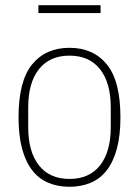

<svg xmlns="http://www.w3.org/2000/svg" viewBox="-20 -703 532 735"><path d="M246 12Q201 12 164.5 -3.5Q128 -19 103 -51.5Q78 -84 64.5 -134Q51 -184 51 -254Q51 -393 103 -456.5Q155 -520 246 -520Q337 -520 389 -456.5Q441 -393 441 -254Q441 -184 427.5 -134Q414 -84 389 -51.5Q364 -19 327.5 -3.5Q291 12 246 12ZM246 -18Q322 -18 363 -70Q404 -122 404 -216V-292Q404 -386 363 -438Q322 -490 246 -490Q170 -490 129 -438Q88 -386 88 -292V-216Q88 -122 129 -70Q170 -18 246 -18ZM127 -683H365V-653H127Z"/></svg>

Font: IBM Plex Sans Cond ExtLt
Style: Regular
Weight: 200
Width: 3
Designer: Mike Abbink, Paul van der Laan, Pieter van Rosmalen
Foundry: Bold Monday
Version: Version 1.3